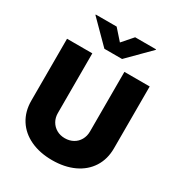

<svg xmlns="http://www.w3.org/2000/svg" viewBox="-215 -1072 1133 1220"><g transform="rotate(30 351.0 -462.0)"><path d="M654.3 -707V-252.9Q654.3 -173.8 616.5 -114.5Q578.6 -55.2 509.8 -23.2Q440.9 8.8 350.6 8.8Q260.3 8.8 191.7 -23.2Q123 -55.2 85.4 -114.5Q47.9 -173.8 47.9 -252.9V-707H233.4V-269.5Q233.4 -235.8 248.5 -209.2Q263.7 -182.6 290.3 -167.5Q316.9 -152.3 350.6 -152.3Q384.8 -152.3 411.6 -167.2Q438.5 -182.1 453.6 -209Q468.8 -235.8 468.8 -269.5V-707ZM350.6 -854.5 418 -931.6H571.3V-927.7L415 -770.5H285.2L128.9 -927.7V-931.6H282.2Z"/></g></svg>

Font: Pretendard GOV Black
Style: Regular
Weight: 900
Designer: Base glyphs from Inter by Rasmus Andersson; Hangeul glyphs from Noto Sans CJK(Source Han Sans) by Jang Soo-young and Kan
Foundry: Kil Hyung-jin
Version: Version 1.309